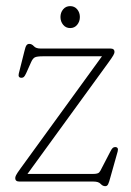

<svg xmlns="http://www.w3.org/2000/svg" viewBox="-20 -608 440 643"><path d="M342 -397 72 -25.5H291Q307.5 -25.5 312 -30.5Q316.5 -35.5 321 -45.5L349 -99.5Q354 -109.5 357.5 -112.5Q361 -115.5 365.5 -115.5Q378 -115.5 374 -100.5L349.5 -13.5Q345.5 2 342.2 8.8Q339 15.5 332.5 15.5Q324 15.5 317 7.8Q310 0 293 0H45Q31 0 31 -11.5Q31 -15.5 33.8 -21.2Q36.5 -27 48.5 -43.5L321.5 -419.5H124.5Q103.5 -419.5 96.5 -415.8Q89.5 -412 84 -399.5L67.5 -362.5Q63 -353 59.8 -350.2Q56.5 -347.5 52 -347.5Q39.5 -347.5 43 -362L61.5 -435.5Q65 -451 68.5 -456Q72 -461 78 -461Q86.5 -461 93.5 -453.2Q100.5 -445.5 115.5 -445.5H349.5Q363.5 -445.5 363.5 -434Q363.5 -430 359.5 -422.8Q355.5 -415.5 342 -397ZM215 -514Q200.5 -514 191.5 -525Q182.5 -536 182.5 -551Q182.5 -566 191.5 -576.8Q200.5 -587.5 215 -587.5Q229.5 -587.5 238.5 -576.8Q247.5 -566 247.5 -551Q247.5 -536 238.5 -525Q229.5 -514 215 -514Z"/></svg>

Font: Fraunces 72pt S100 Thin
Style: Regular
Weight: 100
Version: Version 1.000; ttfautohint (v1.8.3)